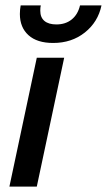

<svg xmlns="http://www.w3.org/2000/svg" viewBox="-20 -695 398 715"><path d="M54 -643Q54 -659 57 -675H132Q130 -668 130 -655Q130 -630 145.5 -617Q161 -604 190 -604Q224 -604 247 -622.5Q270 -641 278 -675H358Q345 -613 296 -574Q247 -535 178 -535Q118 -535 86 -564Q54 -593 54 -643ZM117 -480H219L117 0H15Z"/></svg>

Font: Prompt
Style: Italic
Weight: 400
Italic angle: -12°
Designer: Katatrad Team
Foundry: CadsonDemak
Version: Version 1.001